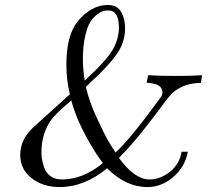

<svg xmlns="http://www.w3.org/2000/svg" viewBox="-20 -736 839 778"><path d="M62 -107.9Q62 -171.9 116.2 -221.2L263.2 -354Q249 -411.1 249 -474.1Q249 -577.1 283.2 -632.8Q305.2 -668 341.1 -691.9Q377 -715.8 417 -715.8Q455.1 -715.8 470.9 -688Q486.8 -660.2 486.8 -621.1Q486.8 -578.1 466.8 -539.1Q446.8 -500 381.8 -435.1Q345.7 -401.9 328.1 -383.8Q340.3 -327.6 372.1 -258.8Q403.8 -189.9 420.9 -161.4Q438 -132.8 448.2 -118.2Q504.4 -168 629.9 -339.8Q637.7 -347.7 638.2 -361.8Q638.2 -375 629.2 -384Q620.1 -393.1 607.2 -396Q594.2 -398.9 586.7 -399.9Q579.1 -400.9 574.2 -400.9L580.1 -431.2Q625 -428.2 702.1 -428.2Q744.1 -428.2 798.8 -431.2Q797.9 -426.3 796.4 -415.5Q794.9 -404.8 793.9 -399.9Q729 -399.9 684.1 -363.8Q670.9 -354 640.9 -313Q610.8 -272 562 -210Q513.2 -147.9 461.9 -96.2Q524.9 -9.3 585 -8.8Q629.9 -8.8 668.9 -40.3Q708 -71.8 715.8 -121.1H741.2Q729 -58.1 681.4 -18.1Q633.8 22 578.1 22Q489.3 22 414.1 -54.2Q322.3 22 221.2 22Q154.3 22 108.2 -13.9Q62 -49.8 62 -107.9ZM147.9 -120.1Q147.9 -107.9 149.4 -95.5Q150.9 -83 158 -60.1Q165 -37.1 183.6 -22.9Q202.1 -8.8 231 -8.8Q315.9 -8.8 397 -75.2Q366.2 -114.3 326.7 -187Q287.1 -259.8 269 -329.1Q206.1 -275.9 188 -251Q147.9 -194.3 147.9 -120.1ZM315.9 -497.1Q315.9 -456.1 323.2 -409.2Q413.1 -492.2 437.5 -536.1Q461.9 -580.1 461.9 -624Q461.9 -693.8 418 -693.8Q409.2 -693.8 399.2 -691.4Q389.2 -689 373 -677Q356.9 -665 345 -645.5Q333 -626 324.5 -586.9Q315.9 -547.9 315.9 -497.1Z"/></svg>

Font: CMU Serif Extra
Style: RomanSlanted
Weight: 500
Italic angle: -9.46001°
Version: Version 0.7.0